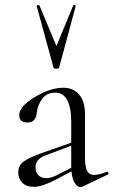

<svg xmlns="http://www.w3.org/2000/svg" viewBox="-20 -751 460 779"><path d="M197 -477 129 -726Q129 -728 131.5 -729.5Q134 -731 137 -730.5Q140 -730 140 -729L209 -564L277 -729Q277 -730 280 -730.5Q283 -731 285.5 -729.5Q288 -728 287 -726L220 -477Q218 -472 208.5 -472Q199 -472 197 -477ZM413 -54Q417 -55 419.5 -50Q422 -45 418 -43L315 6Q300 13 286.5 -4Q273 -21 270 -56L208 -23Q151 7 118 7Q87 7 70.5 -9.5Q54 -26 54 -52Q54 -79 75 -95Q96 -111 149 -130L269 -172V-255Q269 -375 204 -375Q170 -375 151.5 -350.5Q133 -326 129 -292Q125 -254 92 -254Q58 -254 58 -284Q58 -319 121 -357Q184 -395 237 -395Q277 -395 301 -367.5Q325 -340 325 -285V-108Q325 -57 344.5 -45.5Q364 -34 413 -54ZM208 -39 269 -70V-76V-160L166 -121Q124 -106 124 -73Q124 -52 136 -40Q148 -28 168 -28Q184 -28 208 -39Z"/></svg>

Font: Cormorant
Style: Regular
Weight: 400
Designer: Christian Thalmann (Catharsis Fonts)
Version: Version 1.000;PS 001.000;hotconv 1.0.70;makeotf.lib2.5.58329